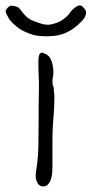

<svg xmlns="http://www.w3.org/2000/svg" viewBox="-37 -667 330 693"><path d="M31.2 -638.7Q31.2 -638.7 46.9 -619.1Q55.7 -608.4 63.5 -602.5Q71.3 -596.7 80.1 -592.8Q88.9 -588.9 110.4 -582Q131.8 -575.2 148.4 -579.1Q165 -583 175.8 -587.9Q186.5 -592.8 198.2 -602.5Q210 -612.3 214.8 -620.1Q219.7 -627.9 227.5 -634.8Q235.4 -641.6 241.2 -644.5Q247.1 -647.5 252 -647.5Q256.8 -647.5 261.7 -642.6Q266.6 -637.7 269.5 -633.8Q272.5 -629.9 273.4 -624Q274.4 -618.2 271.5 -610.4Q268.6 -602.5 261.7 -594.7Q254.9 -586.9 245.1 -578.1Q235.4 -569.3 225.6 -562.5Q215.8 -555.7 203.1 -549.8Q190.4 -543.9 178.7 -541Q167 -538.1 154.3 -537.1Q141.6 -536.1 127 -536.1Q112.3 -536.1 97.7 -538.1Q83 -540 63.5 -547.9Q43.9 -555.7 34.2 -562.5Q24.4 -569.3 13.7 -579.1Q2.9 -588.9 -2 -595.7Q-6.8 -602.5 -12.7 -614.3Q-18.6 -626 -15.6 -630.9Q-12.7 -635.7 -7.8 -640.6Q-2 -646.5 2.9 -646.5Q20.5 -645.5 31.2 -638.7ZM157.2 -351.6V-341.8V-340.8L159.2 -324.2V-315.4Q159.2 -285.2 157.2 -259.8L154.3 -220.7Q152.3 -194.3 152.3 -164.1V-66.4Q152.3 -56.6 151.4 -43.9Q150.4 -31.2 146.5 -19.5Q143.6 -8.8 135.7 -1Q129.9 5.9 119.1 5.9Q105.5 5.9 98.6 -5.9Q91.8 -18.6 91.8 -30.3Q91.8 -44.9 94.7 -58.6Q101.6 -105.5 101.6 -149.4Q101.6 -194.3 102.5 -241.2Q102.5 -266.6 102.5 -291Q103.5 -316.4 103.5 -342.8V-370.1L101.6 -423.8V-451.2Q101.6 -459 104.5 -468.8Q107.4 -476.6 114.3 -476.6H119.1L124 -472.7Q127 -471.7 129.9 -471.7L130.9 -470.7Q138.7 -465.8 143.6 -458Q148.4 -449.2 151.4 -439Q154.3 -428.7 155.3 -417V-396.5L152.3 -378.9V-377.9V-370.1Q152.3 -368.2 153.3 -362.3Q153.3 -355.5 157.2 -351.6Z"/></svg>

Font: ToneOZ-YinPZ-Tsuipita-TC
Style: Regular
Weight: 400
Designer: ÂÆ£ÂøóÂáåJeffrey Xuan(jeffreyx@gmail.com, ToneOZ.com) ÈòøÂù§(cjkFonts)
Foundry: ToneOZ
Version: Version 0.24071